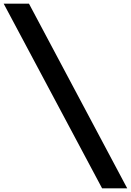

<svg xmlns="http://www.w3.org/2000/svg" viewBox="-55 -770 709 1040"><path d="M-35 -750 498 250H634L102 -750Z"/></svg>

Font: Oakes Bold
Style: Regular
Weight: 700
Designer: Samuel Oakes
Foundry: Samuel Oakes
Version: Version 1.003;PS 001.003;hotconv 1.0.88;makeotf.lib2.5.64775